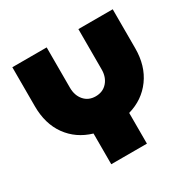

<svg xmlns="http://www.w3.org/2000/svg" viewBox="-156 -854 1005 1007"><g transform="rotate(-30 346.5 -350.0)"><path d="M238 0V-186Q147 -213 95 -285Q43 -357 43 -464V-700H251V-456Q251 -409 277 -379Q303 -349 346 -349Q390 -349 416.5 -379Q443 -409 443 -456V-700H651V-464Q651 -358 598 -285Q545 -212 454 -186V0Z"/></g></svg>

Font: MuseoModerno Black
Style: Regular
Weight: 900
Designer: Pablo Cosgaya, Héctor Gatti, Marcela Romero, and the Authors of The MuseoModerno Project.
Foundry: Omnibus-Type Team
Version: Version 1.001